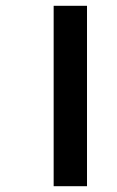

<svg xmlns="http://www.w3.org/2000/svg" viewBox="-20 -642 404 662"><path d="M165 0H280V-622H165Z"/></svg>

Font: Noto Sans Gurmukhi UI ExtraCondensed
Style: Bold
Weight: 700
Width: 2
Designer: Jelle Bosma - Monotype Design Team
Foundry: Monotype Imaging Inc.
Version: Version 2.004